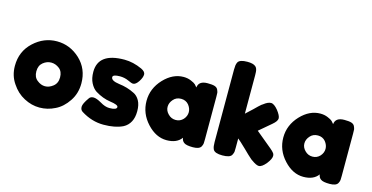

<svg xmlns="http://www.w3.org/2000/svg" viewBox="-78 -1151 2973 1535"><g transform="rotate(15 1408.5 -383.0)"><path d="M25 -263Q25 -182 68 -120Q110 -56 172 -24Q234 9 300 9Q367 9 428 -22Q488 -51 532 -117Q575 -181 575 -264Q575 -384 492 -462Q409 -539 301 -539Q193 -539 109 -461Q25 -383 25 -263ZM234 -192Q202 -216 202 -265Q202 -313 233 -338Q264 -363 300 -363Q336 -363 367 -339Q398 -315 398 -266Q398 -218 365 -192Q333 -167 299 -167Q265 -167 234 -192Z M644 -47Q733 9 830 9Q927 9 990 -22Q1026 -41 1045 -77Q1064 -112 1064 -165Q1064 -218 1045 -252Q1026 -286 996 -300Q937 -330 868 -338Q800 -347 800 -377Q800 -399 859 -399Q897 -399 930 -384Q961 -369 974 -369Q996 -369 1019 -404Q1041 -438 1041 -463Q1041 -486 1006 -503Q932 -537 860 -537Q643 -537 643 -379Q643 -325 662 -288Q682 -249 710 -231Q772 -193 835 -184Q902 -175 902 -156Q902 -132 841 -132Q806 -132 765 -157Q723 -181 699 -181Q674 -181 663 -164Q625 -111 625 -85Q625 -59 644 -47Z M1471 -471Q1463 -482 1453 -492Q1443 -502 1414 -514Q1386 -526 1352 -526Q1263 -526 1189 -448Q1114 -368 1114 -265Q1114 -161 1188 -81Q1261 -2 1349 -2Q1434 -2 1472 -55Q1475 -29 1494 -16Q1513 -2 1567 -2Q1621 -2 1635 -28Q1643 -43 1644 -55Q1645 -62 1645 -89V-439Q1645 -466 1644 -474Q1642 -485 1635 -500Q1627 -515 1608 -521Q1589 -527 1550 -527Q1477 -527 1471 -471ZM1314 -324Q1338 -352 1378 -352Q1417 -352 1441 -324Q1464 -295 1464 -264Q1464 -231 1440 -204Q1415 -177 1378 -177Q1341 -177 1315 -204Q1289 -230 1289 -263Q1289 -296 1314 -324Z M2134 -348Q2171 -379 2171 -402Q2171 -425 2139 -466Q2106 -506 2081 -506Q2055 -506 2021 -479L2009 -471Q1991 -456 1955 -420Q1914 -381 1900 -369V-686Q1900 -708 1899 -714Q1897 -745 1881 -758Q1861 -775 1813 -775Q1749 -775 1735 -748Q1729 -736 1727 -722Q1725 -706 1725 -687V-88Q1725 -68 1727 -54Q1729 -39 1735 -27Q1749 0 1812 0Q1875 0 1889 -26Q1898 -44 1899 -53Q1900 -60 1900 -87V-164Q1918 -150 1973 -97Q2014 -56 2044 -30L2054 -23Q2094 6 2115 6Q2141 6 2175 -36Q2206 -76 2206 -101Q2206 -112 2200 -122Q2190 -136 2168 -154L2035 -264Z M2603 -471Q2595 -482 2585 -492Q2575 -502 2546 -514Q2518 -526 2484 -526Q2395 -526 2321 -448Q2246 -368 2246 -265Q2246 -161 2320 -81Q2393 -2 2481 -2Q2566 -2 2604 -55Q2607 -29 2626 -16Q2645 -2 2699 -2Q2753 -2 2767 -28Q2775 -43 2776 -55Q2777 -62 2777 -89V-439Q2777 -466 2776 -474Q2774 -485 2767 -500Q2759 -515 2740 -521Q2721 -527 2682 -527Q2609 -527 2603 -471ZM2446 -324Q2470 -352 2510 -352Q2549 -352 2573 -324Q2596 -295 2596 -264Q2596 -231 2572 -204Q2547 -177 2510 -177Q2473 -177 2447 -204Q2421 -230 2421 -263Q2421 -296 2446 -324Z"/></g></svg>

Font: FredokaOneMacrons
Style: Regular
Weight: 500
Designer: ""
Foundry: ""
Version: ""